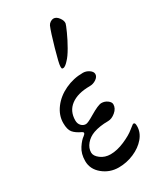

<svg xmlns="http://www.w3.org/2000/svg" viewBox="-177 -740 688 818"><g transform="rotate(-30 167.0 -330.5)"><path d="M45 0ZM45 -81Q45 -117 61.5 -142Q78 -167 93 -177Q101 -183 101 -188Q101 -192 95 -195Q69 -207 57 -221.5Q45 -236 45 -268Q45 -306 70 -339.5Q95 -373 136.5 -392.5Q178 -412 224 -412Q240 -412 254 -402.5Q268 -393 268 -381Q268 -368 253.5 -358Q239 -348 221 -348Q162 -348 128.5 -323Q95 -298 95 -252Q95 -236 104.5 -226Q114 -216 127 -216Q137 -216 170 -236Q212 -261 228 -261Q244 -261 257 -251.5Q270 -242 270 -231Q270 -211 251.5 -195.5Q233 -180 215 -180Q173 -180 142 -169Q117 -160 101 -141Q85 -122 85 -100Q85 -83 105.5 -67.5Q126 -52 154 -52Q186 -52 223 -68Q260 -84 280 -101Q287 -106 293.5 -111.5Q300 -117 301 -117Q307 -117 309 -113.5Q311 -110 311 -100Q311 -69 289 -43Q267 -17 231 -1.5Q195 14 156 14Q112 14 78.5 -13.5Q45 -41 45 -81ZM155 -484Q155 -497 174 -564Q193 -631 204 -657Q208 -665 216 -670Q224 -675 231 -675Q245 -675 256.5 -659.5Q268 -644 266 -631Q265 -625 251.5 -595Q238 -565 220.5 -534.5Q203 -504 189 -490Q183 -483 175.5 -477Q168 -471 162 -471Q157 -471 156 -473Q155 -475 155 -478.5Q155 -482 155 -484Z"/></g></svg>

Font: EB Garamond
Style: Regular
Weight: 400
Designer: Georg Duffner and Octavio Pardo
Foundry: Georg Duffner
Version: Version 1.000; ttfautohint (v1.6)